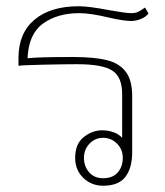

<svg xmlns="http://www.w3.org/2000/svg" viewBox="-20 -583 528 613"><path d="M220 -79Q220 -124 247.5 -145.5Q275 -167 306 -167Q325 -167 342 -161Q359 -155 370 -143V-282Q370 -338 338 -358Q306 -378 227 -378Q186 -378 119 -376.5Q52 -375 39 -373V-398Q39 -477 90 -520Q141 -563 231 -563Q264 -563 326 -551Q382 -541 398 -541Q411 -541 419.5 -544.5Q428 -548 443 -559L454 -540Q446 -529 430 -522.5Q414 -516 399 -516Q375 -516 327 -527Q269 -541 233 -541Q163 -541 117 -507.5Q71 -474 68 -397Q99 -401 214 -401Q281 -401 321 -391Q361 -381 381.5 -354Q402 -327 402 -277V-97Q402 -47 380.5 -18.5Q359 10 309 10Q272 10 246 -15Q220 -40 220 -79ZM372 -79Q372 -106 353.5 -124.5Q335 -143 309 -143Q284 -143 266 -124.5Q248 -106 248 -79Q248 -52 264.5 -33Q281 -14 309 -14Q340 -14 356 -32.5Q372 -51 372 -79Z"/></svg>

Font: Taviraj Thin
Style: Regular
Weight: 100
Designer: Katatrad Team
Foundry: CadsonDemak
Version: Version 1.030